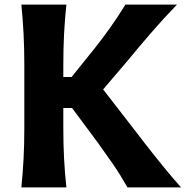

<svg xmlns="http://www.w3.org/2000/svg" viewBox="-20 -809 811 829"><path d="M72.3 0Q78.6 -64 81.8 -123.8Q85 -183.6 85 -257.8V-524.9Q85 -601.1 81.8 -662.4Q78.6 -723.6 72.3 -789.1H266.6Q259.8 -723.6 256.6 -662.4Q253.4 -601.1 253.4 -524.9V-476.6H289.1L388.2 -599.6Q422.9 -643.6 454.3 -687.5Q485.8 -731.4 521.5 -789.1H744.1Q684.1 -727.1 631.8 -666.5Q579.6 -606 529.3 -544.9L425.3 -422.9L540 -274.9Q573.2 -231.4 612.5 -180.9Q651.9 -130.4 690.9 -82.8Q730 -35.2 761.7 0H530.3Q499 -55.2 467.3 -101.1Q435.5 -147 402.8 -192.4L291 -342.8H253.4V-257.8Q253.4 -183.6 256.6 -123.8Q259.8 -64 266.6 0Z"/></svg>

Font: Pinar-DS2-FD Bold
Style: Regular
Weight: 700
Designer: Amin Abedi
Version: Version 3.000